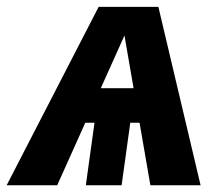

<svg xmlns="http://www.w3.org/2000/svg" viewBox="-65 -552 649 572"><path d="M228.9 -531.6H406.8L532.6 0H383L305.8 -446.3L105.4 0H-45.2ZM180.2 -289.3H385.5L371.6 -186.4H166.3ZM190.7 0 219.5 -207.9H326.1L297.3 0Z"/></svg>

Font: Fira Sans Variable
Style: Italic
Weight: 397
Italic angle: -8°
Designer: Carrois Corporate & Edenspiekermann AG
Foundry: Carrois Corporate GbR & Edenspiekermann AG
Version: Version 4.202